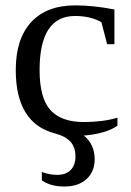

<svg xmlns="http://www.w3.org/2000/svg" viewBox="-20 -491 484 708"><path d="M413.1 -27.8Q392.1 -12.2 358.4 -2.9Q324.7 6.3 289.1 8.8Q329.1 41.5 329.1 96.2Q329.1 141.6 299.3 169.2Q269.5 196.8 216.3 196.8Q167.5 196.8 134.3 174.3V143.1Q161.6 153.8 190.9 153.8Q223.6 153.8 241 135.5Q258.3 117.2 258.3 86.4Q258.3 51.8 239.7 31.5Q221.2 11.2 182.6 1Q38.1 -36.6 38.1 -232.9Q38.1 -347.7 95 -409.4Q151.9 -471.2 257.8 -471.2Q323.7 -471.2 401.9 -456.1V-328.1H375L354 -409.2Q313.5 -432.1 256.8 -432.1Q126 -432.1 126 -232.9Q126 -129.4 165.8 -85.2Q205.6 -41 289.1 -41Q360.4 -41 413.1 -57.1Z"/></svg>

Font: Tinos
Style: Regular
Weight: 400
Designer: Steve Matteson
Foundry: Monotype Imaging Inc.
Version: Version 1.23